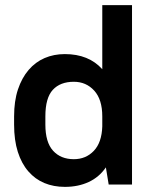

<svg xmlns="http://www.w3.org/2000/svg" viewBox="-20 -720 600 749"><path d="M233 9Q189 9 153 -6Q117 -21 90.5 -51.5Q64 -82 49.5 -127.5Q35 -173 35 -234V-266Q35 -326 50 -371Q65 -416 91.5 -447Q118 -478 154 -493.5Q190 -509 233 -509Q326 -509 379 -450V-700H495V0H404L393 -67Q367 -29 326 -10Q285 9 233 9ZM268 -99Q315 -99 346 -131.5Q377 -164 379 -227V-266Q379 -332 347.5 -366.5Q316 -401 268 -401Q215 -401 186 -369.5Q157 -338 157 -266V-234Q157 -165 187 -132Q217 -99 268 -99Z"/></svg>

Font: Retni Sans
Style: Bold
Weight: 700
Designer: Vitaly Kuzmin
Foundry: ParaType Ltd.
Version: Version 1.00;March 2, 2019;FontCreator 11.5.0.2425 64-bit; t